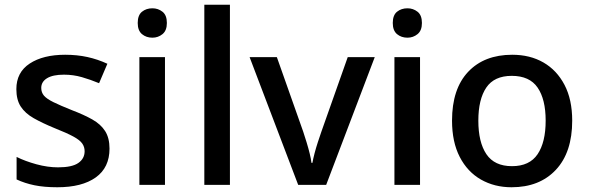

<svg xmlns="http://www.w3.org/2000/svg" viewBox="-20 -780 2485 810"><path d="M442 -153Q442 -73 384 -31.5Q326 10 222 10Q166 10 125 1.5Q84 -7 50 -23V-118Q86 -100 133.5 -87Q181 -74 225 -74Q284 -74 310.5 -92.5Q337 -111 337 -142Q337 -160 327 -174.5Q317 -189 289.5 -204Q262 -219 209 -240Q158 -261 122 -281.5Q86 -302 67.5 -330.5Q49 -359 49 -404Q49 -475 105.5 -512Q162 -549 255 -549Q305 -549 348.5 -539.5Q392 -530 433 -511L398 -429Q362 -444 325.5 -454.5Q289 -465 250 -465Q203 -465 178.5 -450Q154 -435 154 -409Q154 -390 165.5 -376.5Q177 -363 205.5 -349Q234 -335 284 -315Q334 -296 369.5 -276Q405 -256 423.5 -227Q442 -198 442 -153Z M676 -539V0H568V-539ZM623 -745Q647 -745 665.5 -730.5Q684 -716 684 -683Q684 -651 665.5 -636Q647 -621 623 -621Q597 -621 579 -636Q561 -651 561 -683Q561 -716 579 -730.5Q597 -745 623 -745Z M950 0H842V-760H950Z M1238 0 1033 -539H1148L1259 -225Q1266 -204 1273.5 -179.5Q1281 -155 1286.5 -132.5Q1292 -110 1294 -93H1298Q1301 -110 1307 -133Q1313 -156 1321 -180.5Q1329 -205 1336 -225L1447 -539H1561L1356 0Z M1752 -539V0H1644V-539ZM1699 -745Q1723 -745 1741.5 -730.5Q1760 -716 1760 -683Q1760 -651 1741.5 -636Q1723 -621 1699 -621Q1673 -621 1655 -636Q1637 -651 1637 -683Q1637 -716 1655 -730.5Q1673 -745 1699 -745Z M2394 -271Q2394 -137 2325 -63.5Q2256 10 2138 10Q2066 10 2009 -22.5Q1952 -55 1919.5 -118Q1887 -181 1887 -271Q1887 -405 1955 -477Q2023 -549 2141 -549Q2216 -549 2272.5 -516.5Q2329 -484 2361.5 -422Q2394 -360 2394 -271ZM1998 -271Q1998 -180 2032 -129.5Q2066 -79 2140 -79Q2214 -79 2248 -129.5Q2282 -180 2282 -271Q2282 -361 2248 -410.5Q2214 -460 2139 -460Q2065 -460 2031.5 -410.5Q1998 -361 1998 -271Z"/></svg>

Font: Noto Sans Kawi Medium
Style: Regular
Weight: 500
Designer: Fadhl Haqq
Version: Version 1.000